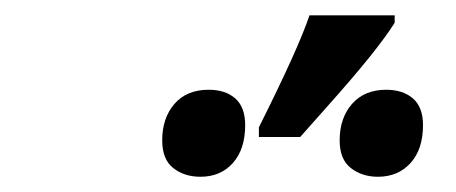

<svg xmlns="http://www.w3.org/2000/svg" viewBox="-20 -858 598 252"><path d="M192.9 -673.8Q192.9 -703.1 209 -721.7Q225.1 -740.2 253.9 -740.2Q275.9 -740.2 288.8 -728.8Q301.8 -717.3 301.8 -693.8Q301.8 -662.1 285.6 -644Q269.5 -626 243.2 -626Q221.7 -626 207.3 -637.5Q192.9 -648.9 192.9 -673.8ZM425.8 -673.8Q425.8 -703.1 442.1 -721.7Q458.5 -740.2 486.8 -740.2Q508.8 -740.2 522 -728.8Q535.2 -717.3 535.2 -693.8Q535.2 -662.1 518.8 -644Q502.4 -626 476.1 -626Q455.1 -626 440.4 -637.5Q425.8 -648.9 425.8 -673.8ZM319.8 -690.9Q372.1 -795.4 386.2 -837.9H498V-828.1Q475.1 -791.5 408.7 -717.3L374 -678.2H319.8Z"/></svg>

Font: Open Sans Semibold
Style: Italic
Weight: 600
Italic angle: -12°
Foundry: Ascender Corporation
Version: Version 1.10